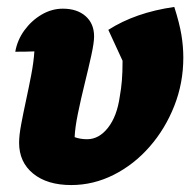

<svg xmlns="http://www.w3.org/2000/svg" viewBox="-20 -523 551 553"><path d="M185 10Q116 10 75.5 -23Q35 -56 35 -112Q35 -133 41 -165Q47 -197 55 -234Q63 -271 70 -307.5Q77 -344 79 -375Q57 -374 24 -374Q30 -408 50.5 -436Q71 -464 100 -481Q129 -498 161 -498Q202 -498 226.5 -476.5Q251 -455 251 -418Q251 -400 243 -363.5Q235 -327 224 -282.5Q213 -238 204.5 -196.5Q196 -155 195 -128Q211 -122 231 -122Q265 -122 291 -155Q317 -188 325 -245Q329 -267 331 -290.5Q333 -314 333 -348L292 -437Q370 -487 482 -503Q497 -456 502.5 -422.5Q508 -389 508 -357Q508 -284 482 -218Q456 -152 411 -100.5Q366 -49 307.5 -19.5Q249 10 185 10Z"/></svg>

Font: Piazzolla ExtraBold
Style: Italic
Weight: 800
Italic angle: -11.3°
Designer: Juan Pablo del Peral
Foundry: Huerta Tipografica
Version: Version 1.330